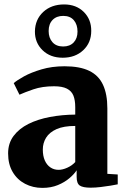

<svg xmlns="http://www.w3.org/2000/svg" viewBox="-20 -858 581 888"><path d="M176 11Q132 11 95.8 -8Q59.5 -27 38.5 -62.8Q17.5 -98.5 17.5 -148.5Q17.5 -195.5 42.8 -229.2Q68 -263 111.5 -284.8Q155 -306.5 211 -317Q267 -327.5 328 -328V-362.5Q328 -394.5 319.5 -415.8Q311 -437 289.5 -448Q268 -459 230 -459Q175.5 -459 134.2 -444.8Q93 -430.5 70 -420L43.5 -473.5Q58 -486.5 91 -504.8Q124 -523 172 -537.2Q220 -551.5 278.5 -551.5Q349 -551.5 392.5 -530.5Q436 -509.5 456.2 -466.2Q476.5 -423 476.5 -356.5V-54L524.5 -51V-5.5Q513.5 -3 492 0.5Q470.5 4 445.8 7Q421 10 399 10Q363.5 10 349 0.2Q334.5 -9.5 334.5 -40V-70.5Q323.5 -53 301.2 -34Q279 -15 247.5 -2Q216 11 176 11ZM251 -72.5Q269.5 -72.5 291.5 -82.5Q313.5 -92.5 328 -108.5V-275.5Q274.5 -275.5 241.5 -260.8Q208.5 -246 193.2 -221.2Q178 -196.5 178 -166.5Q178 -137 187.2 -116Q196.5 -95 213 -83.8Q229.5 -72.5 251 -72.5ZM270 -591Q212.5 -591 176.8 -625.8Q141 -660.5 141.5 -713Q142.5 -768 180 -802.8Q217.5 -837.5 276.5 -837.5Q332.5 -837.5 367.5 -802.8Q402.5 -768 402 -715Q402 -660.5 365 -625.8Q328 -591 270 -591ZM272 -643Q303 -643 320.8 -661.8Q338.5 -680.5 338.5 -712Q338.5 -744.5 321.5 -764.5Q304.5 -784.5 272.5 -784.5Q241.5 -784.5 223.2 -765.8Q205 -747 205 -714.5Q205 -683 222.5 -663Q240 -643 272 -643Z"/></svg>

Font: Merriweather 60pt ExtraBold
Style: Regular
Weight: 800
Version: Version 2.100